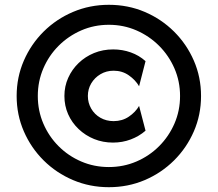

<svg xmlns="http://www.w3.org/2000/svg" viewBox="-20 -716 915 807"><path d="M437.5 70.8Q357.6 70.8 287.2 41Q216.7 11.1 163.5 -41.7Q110.4 -94.4 80.2 -163.9Q50 -233.3 50 -312.5Q50 -391.7 80.2 -461.1Q110.4 -530.6 163.5 -583.3Q216.7 -636.1 287.2 -666Q357.6 -695.8 437.5 -695.8Q518.1 -695.8 588.2 -666Q658.3 -636.1 711.5 -583.3Q764.6 -530.6 794.8 -461.1Q825 -391.7 825 -312.5Q825 -233.3 794.8 -163.9Q764.6 -94.4 711.5 -41.7Q658.3 11.1 588.2 41Q518.1 70.8 437.5 70.8ZM437.5 -13.9Q499.3 -13.9 553.5 -37.2Q607.6 -60.4 648.6 -101.4Q689.6 -142.4 713.2 -196.5Q736.8 -250.7 736.8 -312.5Q736.8 -374.3 713.2 -428.5Q689.6 -482.6 648.6 -523.6Q607.6 -564.6 553.5 -588.2Q499.3 -611.8 437.5 -611.8Q375.7 -611.8 321.5 -588.2Q267.4 -564.6 226.4 -523.6Q185.4 -482.6 162.2 -428.5Q138.9 -374.3 138.9 -312.5Q138.9 -250.7 162.2 -196.5Q185.4 -142.4 226.4 -101.4Q267.4 -60.4 321.5 -37.2Q375.7 -13.9 437.5 -13.9ZM454.9 -116.7Q412.5 -116.7 375.7 -131.6Q338.9 -146.5 310.4 -173.6Q281.9 -200.7 266.3 -236.1Q250.7 -271.5 250.7 -312.5Q250.7 -353.5 266.7 -388.9Q282.6 -424.3 310.4 -451Q338.2 -477.8 375.3 -493.1Q412.5 -508.3 455.6 -508.3Q494.4 -508.3 529.5 -495.8Q564.6 -483.3 591.7 -459L564.6 -353.5Q549.3 -379.9 521.5 -399.3Q493.8 -418.8 457.6 -418.8Q427.1 -418.8 402.4 -404.2Q377.8 -389.6 363.5 -365.6Q349.3 -341.7 349.3 -312.5Q349.3 -284 363.2 -259.7Q377.1 -235.4 401.7 -221.2Q426.4 -206.9 457.6 -206.9Q493.8 -206.9 521.5 -225.7Q549.3 -244.4 564.6 -270.8L591.7 -166.7Q564.6 -143.1 529.5 -129.9Q494.4 -116.7 454.9 -116.7Z"/></svg>

Font: Afacad Flux SemiBold
Style: Regular
Weight: 600
Designer: Kristian Moeller
Foundry: Dicotype
Version: Version 1.100